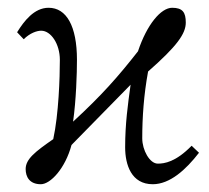

<svg xmlns="http://www.w3.org/2000/svg" viewBox="-20 -462 538 494"><path d="M302 -83C302 -38 318 12 373 12C417 12 458 -25 492 -69L473 -87C432 -45 403 -41 386 -41C365 -41 346 -76 346 -106C346 -160 350 -218 361 -278C435 -343 458 -375 458 -404C458 -430 450 -442 423 -442C394 -442 358 -399 335 -330C284 -265 243 -218 168 -149C176 -205 178 -274 178 -308C178 -395 151 -442 105 -442C68 -442 42 -408 24 -379L41 -361C57 -377 75 -383 86 -383C111 -383 134 -349 134 -308C134 -263 131 -168 117 -104C71 -72 46 -53 46 -27C46 -7 56 12 85 12C110 12 148 -29 164 -89L316 -244C309 -193 302 -144 302 -83Z"/></svg>

Font: Libertinus Serif Display
Style: Regular
Weight: 400
Designer: Philipp H. Poll, Khaled Hosny
Foundry: Caleb Maclennan
Version: Version 7.050;RELEASE